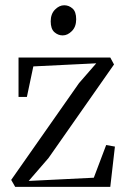

<svg xmlns="http://www.w3.org/2000/svg" viewBox="-20 -726 493 746"><path d="M354 -480 109.5 -468 84.5 -349.5H52V-502.5H408.5L423 -475.5L168.5 -112L91.5 -23L344.5 -35.5L392.5 -162.5L426.5 -156.5L408.5 0H39L23.5 -27L287 -403ZM223 -588.5Q205.5 -588.5 191.2 -601.2Q177 -614 177 -643Q177 -672 193.8 -688.8Q210.5 -705.5 229 -705.5H230Q247.5 -705.5 261.8 -693Q276 -680.5 276 -651Q276 -622 259.2 -605.2Q242.5 -588.5 224 -588.5Z"/></svg>

Font: Merriweather 144pt Light
Style: Regular
Weight: 300
Version: Version 2.100